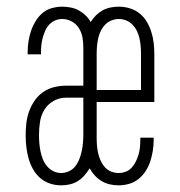

<svg xmlns="http://www.w3.org/2000/svg" viewBox="-20 -548 540 576"><path d="M163 8Q146 8 129.5 2.5Q113 -3 100 -14.5Q87 -26 78.5 -41.5Q70 -57 65.5 -73.5Q61 -90 59 -107Q57 -124 57 -142Q57 -160 59 -178Q61 -196 67 -213Q73 -230 83.5 -245.5Q94 -261 109 -271.5Q124 -282 142 -286.5Q160 -291 178 -291H230V-405Q230 -420 227.5 -435Q225 -450 217 -463Q209 -476 195.5 -483.5Q182 -491 167 -491Q155 -491 145 -486.5Q135 -482 127.5 -474Q120 -466 115.5 -455.5Q111 -445 108 -434Q105 -423 104 -412Q103 -401 103 -390V-385H63V-392Q63 -408 65.5 -424Q68 -440 73 -455Q78 -470 86.5 -484Q95 -498 107 -508.5Q119 -519 135 -523.5Q151 -528 167 -528Q179 -528 192 -525.5Q205 -523 216 -517Q227 -511 236.5 -502Q246 -493 252 -482Q259 -493 268 -502Q277 -511 288 -517Q299 -523 311.5 -525.5Q324 -528 337 -528Q353 -528 369.5 -523Q386 -518 399 -507.5Q412 -497 420.5 -482.5Q429 -468 434 -452Q439 -436 441 -419.5Q443 -403 443 -386V-242H270V-134Q270 -122 271 -110.5Q272 -99 274.5 -88Q277 -77 282 -66Q287 -55 294.5 -46.5Q302 -38 313 -33.5Q324 -29 336 -29Q347 -29 357.5 -33Q368 -37 375.5 -45.5Q383 -54 388 -64.5Q393 -75 396 -85.5Q399 -96 400 -107.5Q401 -119 401 -130V-135H441V-128Q441 -112 438.5 -96Q436 -80 431 -64.5Q426 -49 417 -35Q408 -21 395.5 -11Q383 -1 367.5 3.5Q352 8 336 8Q322 8 309 5Q296 2 284.5 -5Q273 -12 264 -22Q255 -32 249 -43Q242 -32 233.5 -22Q225 -12 214 -5Q203 2 190 5Q177 8 163 8ZM270 -278H403V-386Q403 -398 402 -409.5Q401 -421 398.5 -432.5Q396 -444 391 -454.5Q386 -465 378 -473.5Q370 -482 359 -486.5Q348 -491 337 -491Q325 -491 314 -486.5Q303 -482 295 -473.5Q287 -465 282 -454.5Q277 -444 274.5 -432.5Q272 -421 271 -409.5Q270 -398 270 -386ZM163 -29Q176 -29 187.5 -34.5Q199 -40 206.5 -50Q214 -60 218.5 -72Q223 -84 225.5 -96Q228 -108 229 -120.5Q230 -133 230 -146V-255H178Q158 -255 140.5 -245Q123 -235 113 -218.5Q103 -202 100 -182.5Q97 -163 97 -143Q97 -131 98 -118.5Q99 -106 101.5 -94Q104 -82 108.5 -70.5Q113 -59 121 -49.5Q129 -40 140 -34.5Q151 -29 163 -29Z"/></svg>

Font: Iosevka Extralight
Style: Regular
Weight: 200
Monospace: yes
Designer: Belleve Invis
Foundry: Belleve Invis
Version: Version 32.0.1; ttfautohint (v1.8.4)